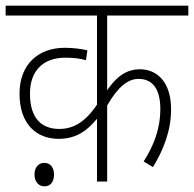

<svg xmlns="http://www.w3.org/2000/svg" viewBox="-20 -642 686 679"><path d="M646 -587V-622H0V-587H323V-272C281 -209 238 -186 190 -186C129 -186 86 -221 86 -311C86 -393 134 -438 211 -438C240 -438 264 -435 284 -429L289 -464C269 -469 238 -473 209 -473C114 -473 49 -413 49 -311C49 -201 111 -151 187 -151C251 -151 289 -181 323 -222V0H359V-269C398 -337 434 -363 470 -363C521 -363 547 -325 547 -257C547 -185 523 -126 488 -71L521 -51C559 -114 585 -180 585 -256C585 -351 536 -397 475 -397C429 -397 393 -373 359 -323V-587ZM102 -25C102 2 118 17 137 17C157 17 171 3 171 -25C171 -50 158 -66 137 -66C117 -66 102 -51 102 -25Z"/></svg>

Font: Noto Sans Devanagari UI SemiCondensed ExtraLight
Style: Regular
Weight: 200
Width: 4
Designer: Jelle Bosma - Monotype Design Team
Foundry: Monotype Imaging Inc.
Version: Version 2.004